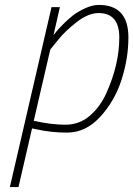

<svg xmlns="http://www.w3.org/2000/svg" viewBox="-20 -529 541 779"><path d="M381 -509Q501 -509 501 -377Q501 -293 473.5 -206.5Q446 -120 387 -55.5Q328 9 253 9Q187 9 130 -4L110 -8L55 230H20L189 -500H223L197 -386Q201 -391 207.5 -399.5Q214 -408 234.5 -429Q255 -450 275.5 -466Q296 -482 325.5 -495.5Q355 -509 381 -509ZM464 -377Q464 -476 380 -476Q338 -476 290.5 -439Q243 -402 214 -365L184 -328L117 -39Q187 -23 244.5 -23Q302 -23 344 -59Q386 -95 411 -150Q464 -267 464 -377Z"/></svg>

Font: Titillium Web ExtraLight
Style: Italic
Weight: 275
Italic angle: -13°
Version: Version 1.002;PS 57.000;hotconv 1.0.70;makeotf.lib2.5.55311